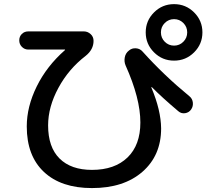

<svg xmlns="http://www.w3.org/2000/svg" viewBox="-20 -870 1040 949"><path d="M794.4 -663.6Q813.5 -644.5 840.3 -644.5Q867.2 -644.5 886.2 -663.6Q905.3 -682.6 905.3 -710Q905.3 -737.3 886.2 -756.3Q867.2 -775.4 840.3 -775.4Q813.5 -775.4 794.4 -756.3Q775.4 -737.3 775.4 -710Q775.4 -682.6 794.4 -663.6ZM741.2 -808.6Q782.2 -849.6 840.3 -849.6Q898.4 -849.6 939.5 -808.6Q980.5 -767.6 980.5 -710Q980.5 -652.3 939.5 -611.3Q898.4 -570.3 840.3 -570.3Q782.2 -570.3 741.2 -611.3Q700.2 -652.3 700.2 -710Q700.2 -767.6 741.2 -808.6ZM120.1 -625Q101.6 -625 88.4 -638.2Q75.2 -651.4 75.2 -670.4Q75.2 -689.5 87.9 -702.1Q100.6 -714.8 120.1 -714.8H394.5Q413.1 -714.8 427.7 -701.7Q442.4 -688.5 442.4 -668Q442.4 -625 403.3 -593.8Q319.3 -529.3 268.6 -435.5Q217.8 -341.8 217.8 -250Q217.8 -142.6 274.4 -86.4Q331.1 -30.3 434.6 -30.3Q546.9 -30.3 610.4 -91.8Q673.8 -153.3 673.8 -264.6Q673.8 -383.8 600.6 -546.9Q592.8 -565.4 596.7 -586.4Q600.6 -607.4 617.2 -620.1Q631.8 -632.8 651.9 -631.3Q671.9 -629.9 684.6 -615.2Q790 -498 916 -394.5Q930.7 -382.8 933.1 -363.8Q935.5 -344.7 924.8 -329.1Q914.1 -313.5 895 -310.5Q876 -307.6 861.3 -320.3Q780.3 -388.7 731.4 -438.5Q730.5 -440.4 728.5 -439.5V-436.5Q775.4 -325.2 776.4 -235.4Q776.4 -101.6 684.1 -21Q591.8 59.6 434.6 59.6Q282.2 59.6 197.3 -20Q112.3 -99.6 112.3 -245.1Q112.3 -342.8 161.6 -442.9Q210.9 -543 300.8 -622.1Q301.8 -623 301.8 -624Q301.8 -625 300.8 -625Z"/></svg>

Font: Rounded Mgen+ 1mn medium
Style: Regular
Weight: 500
Designer: [Source Han Sans]
Ryoko NISHIZUKA  (kana & ideographs); Paul D. Hunt (Latin, Greek & Cyrillic); Wenlong ZHANG  (bopomofo
Version: Version 1.059.20150602